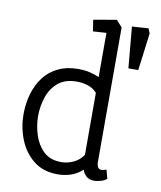

<svg xmlns="http://www.w3.org/2000/svg" viewBox="-82 -793 726 864"><g transform="rotate(10 280.5 -361.5)"><path d="M471 -521 454 -709 529 -714 538 -692 516 -521ZM240 4Q173 4 129 -31.5Q85 -67 63.5 -122Q42 -177 42 -235Q42 -285 55 -329.5Q68 -374 93.5 -407.5Q119 -441 158.5 -460Q198 -479 250 -479Q281 -479 304.5 -473Q328 -467 346 -459V-661L285 -657L277 -709L382 -727L409 -697V-79Q409 -68 414 -59Q419 -50 432 -50Q437 -50 443 -52Q449 -54 453 -55L464 -15Q453 -5 435 -0.5Q417 4 408 4Q383 4 370 -8.5Q357 -21 352 -37Q330 -16 301 -6Q272 4 240 4ZM246 -53Q275 -53 302.5 -66Q330 -79 346 -104V-387Q329 -406 304.5 -414Q280 -422 254 -422Q200 -422 168 -395Q136 -368 122 -326Q108 -284 108 -239Q108 -197 121.5 -154Q135 -111 165 -82Q195 -53 246 -53Z"/></g></svg>

Font: Kreon Light Light
Style: Regular
Weight: 300
Version: Version 2.002